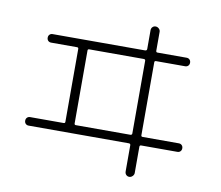

<svg xmlns="http://www.w3.org/2000/svg" viewBox="-86 -869 1172 1018"><g transform="rotate(10 500.0 -360.0)"><path d="M337.9 -576.2V-183.6Q337.9 -175.8 345.7 -175.8H638.7Q647.5 -175.8 648.4 -183.6V-576.2Q648.4 -584 638.7 -584H345.7Q337.9 -584 337.9 -576.2ZM99.6 -129.9Q89.8 -129.9 83.5 -136.2Q77.1 -142.6 77.1 -152.8Q77.1 -163.1 83.5 -169.4Q89.8 -175.8 99.6 -175.8H280.3Q288.1 -175.8 288.1 -183.6V-576.2Q288.1 -584 280.3 -584H140.6Q130.9 -584 124.5 -590.3Q118.2 -596.7 118.2 -606.9Q118.2 -617.2 124.5 -623.5Q130.9 -629.9 140.6 -629.9H638.7Q647.5 -629.9 648.4 -638.7V-740.2Q648.4 -751 655.3 -757.8Q662.1 -764.6 671.9 -764.6Q681.6 -764.6 689.5 -757.3Q697.3 -750 697.3 -740.2V-638.7Q697.3 -629.9 705.1 -629.9H862.3Q872.1 -629.9 878.4 -623.5Q884.8 -617.2 884.8 -606.9Q884.8 -596.7 878.4 -590.3Q872.1 -584 862.3 -584H705.1Q697.3 -584 697.3 -576.2V-183.6Q697.3 -175.8 705.1 -175.8H900.4Q910.2 -175.8 916.5 -169.4Q922.9 -163.1 922.9 -152.8Q922.9 -142.6 916.5 -136.2Q910.2 -129.9 900.4 -129.9H705.1Q697.3 -129.9 697.3 -121.1V19.5Q697.3 29.3 689.5 37.1Q681.6 44.9 671.9 44.9Q662.1 44.9 655.3 38.1Q648.4 31.2 648.4 19.5V-121.1Q648.4 -129.9 638.7 -129.9Z"/></g></svg>

Font: Rounded-X Mgen+ 1m light
Style: Regular
Weight: 200
Designer: [Source Han Sans]
Ryoko NISHIZUKA  (kana & ideographs); Paul D. Hunt (Latin, Greek & Cyrillic); Wenlong ZHANG  (bopomofo
Version: Version 1.059.20150602